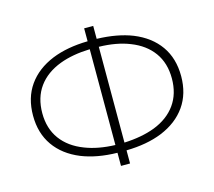

<svg xmlns="http://www.w3.org/2000/svg" viewBox="-105 -851 1120 1003"><g transform="rotate(-15 454.5 -350.0)"><path d="M430 22V-49Q319 -51 237 -84Q149 -120 101.5 -187.5Q54 -255 54 -350Q54 -446 101.5 -513.5Q149 -581 237 -617Q319 -650 430 -652V-722H479V-652Q590 -649 671 -617Q760 -581 807.5 -513.5Q855 -446 855 -350Q855 -255 807.5 -187.5Q760 -120 672 -84Q590 -51 479 -49V22ZM479 -91Q574 -95 645 -122Q722 -152 763.5 -210Q805 -268 805 -351Q805 -434 763.5 -491.5Q722 -549 645 -579Q575 -607 479 -609ZM430 -609Q336 -606 267 -580Q188 -550 146 -492Q104 -434 104 -350Q104 -267 146.5 -209Q189 -151 268 -121Q337 -94 430 -91Z"/></g></svg>

Font: Montserrat Z Light
Style: Regular
Weight: 300
Designer: Julieta Ulanovsky
Foundry: Julieta Ulanovsky
Version: Version 8.000